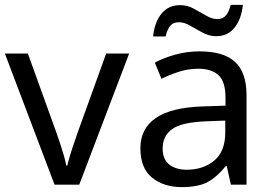

<svg xmlns="http://www.w3.org/2000/svg" viewBox="-20 -755 1109 785"><path d="M203 0 0 -536H94L208 -220Q216 -198 225 -171Q234 -144 241 -119.5Q248 -95 251 -78H255Q259 -95 266.5 -120Q274 -145 283.5 -172Q293 -199 300 -220L414 -536H508L304 0Z M796 -545Q894 -545 941 -502Q988 -459 988 -365V0H924L907 -76H903Q868 -32 829.5 -11Q791 10 723 10Q650 10 602 -28.5Q554 -67 554 -149Q554 -229 617 -272.5Q680 -316 811 -320L902 -323V-355Q902 -422 873 -448Q844 -474 791 -474Q749 -474 711 -461.5Q673 -449 640 -433L613 -499Q648 -518 696 -531.5Q744 -545 796 -545ZM822 -259Q722 -255 683.5 -227Q645 -199 645 -148Q645 -103 672.5 -82Q700 -61 743 -61Q811 -61 856 -98.5Q901 -136 901 -214V-262ZM606 -606Q612 -665 640.5 -699.5Q669 -734 716 -734Q746 -734 772.5 -719.5Q799 -705 823 -691Q847 -677 868 -677Q891 -677 903.5 -691.5Q916 -706 923 -735H973Q967 -677 939 -642Q911 -607 864 -607Q836 -607 809.5 -621Q783 -635 758.5 -649.5Q734 -664 712 -664Q688 -664 676 -649.5Q664 -635 657 -606Z"/></svg>

Font: Noto Sans Tai Tham
Style: Regular
Weight: 400
Designer: Monotype Design Team 2013. Revised by David WIlliams 2020
Foundry: Monotype Imaging Inc.
Version: Version 2.002